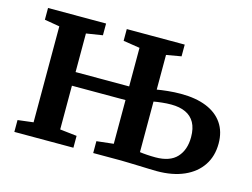

<svg xmlns="http://www.w3.org/2000/svg" viewBox="-81 -689 1088 829"><g transform="rotate(15 463.0 -274.5)"><path d="M675.5 4.5Q664 4.5 642.2 3.8Q620.5 3 595.8 2.2Q571 1.5 548.8 0.8Q526.5 0 514 0H390V-53L465.5 -61.5V-257H226V-61.5L301.5 -53V0H37.5V-53L107 -61.5V-490.5L39.5 -502V-554.5H299V-502L226 -490.5V-318H465.5V-490.5L391.5 -502V-554.5H650.5V-502L584 -490.5V-335.5Q603.5 -339 632.5 -342Q661.5 -345 690.5 -345Q757 -345 804.5 -325.8Q852 -306.5 877.2 -269.5Q902.5 -232.5 902.5 -179.5Q902.5 -123 875 -81.8Q847.5 -40.5 796.5 -18Q745.5 4.5 675.5 4.5ZM654 -51.5Q718.5 -51.5 749.5 -85Q780.5 -118.5 780.5 -175.5Q780.5 -214.5 766.5 -239.8Q752.5 -265 726 -277.2Q699.5 -289.5 661.5 -289.5Q641.5 -289.5 620.5 -287.2Q599.5 -285 584 -282V-56Q597.5 -54 616 -52.8Q634.5 -51.5 654 -51.5Z"/></g></svg>

Font: Merriweather 20pt SemiBold
Style: Regular
Weight: 600
Version: Version 2.100